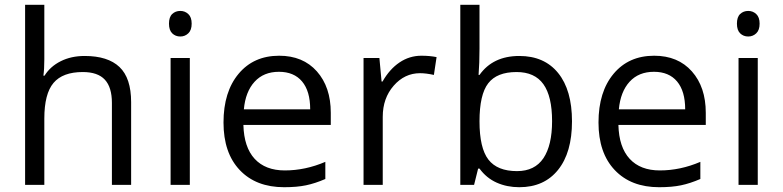

<svg xmlns="http://www.w3.org/2000/svg" viewBox="-20 -780 3303 810"><path d="M452.1 0V-346.2Q452.1 -411.6 422.4 -443.8Q392.6 -476.1 329.1 -476.1Q244.6 -476.1 205.8 -430.2Q167 -384.3 167 -279.8V0H85.9V-759.8H167V-529.8Q167 -488.3 163.1 -460.9H168Q191.9 -499.5 236.1 -521.7Q280.3 -543.9 336.9 -543.9Q435.1 -543.9 484.1 -497.3Q533.2 -450.7 533.2 -349.1V0Z M780.8 0H699.7V-535.2H780.8ZM692.9 -680.2Q692.9 -708 706.5 -720.9Q720.2 -733.9 740.7 -733.9Q760.3 -733.9 774.4 -720.7Q788.6 -707.5 788.6 -680.2Q788.6 -652.8 774.4 -639.4Q760.3 -626 740.7 -626Q720.2 -626 706.5 -639.4Q692.9 -652.8 692.9 -680.2Z M1178.7 9.8Q1060.1 9.8 991.5 -62.5Q922.9 -134.8 922.9 -263.2Q922.9 -392.6 986.6 -468.8Q1050.3 -544.9 1157.7 -544.9Q1258.3 -544.9 1316.9 -478.8Q1375.5 -412.6 1375.5 -304.2V-252.9H1006.8Q1009.3 -158.7 1054.4 -109.9Q1099.6 -61 1181.6 -61Q1268.1 -61 1352.5 -97.2V-24.9Q1309.6 -6.3 1271.2 1.7Q1232.9 9.8 1178.7 9.8ZM1156.7 -477.1Q1092.3 -477.1 1054 -435.1Q1015.6 -393.1 1008.8 -318.8H1288.6Q1288.6 -395.5 1254.4 -436.3Q1220.2 -477.1 1156.7 -477.1Z M1757.8 -544.9Q1793.5 -544.9 1821.8 -539.1L1810.5 -463.9Q1777.3 -471.2 1752 -471.2Q1687 -471.2 1640.9 -418.5Q1594.7 -365.7 1594.7 -287.1V0H1513.7V-535.2H1580.6L1589.8 -436H1593.8Q1623.5 -488.3 1665.5 -516.6Q1707.5 -544.9 1757.8 -544.9Z M2170.9 -543.9Q2276.4 -543.9 2334.7 -471.9Q2393.1 -399.9 2393.1 -268.1Q2393.1 -136.2 2334.2 -63.2Q2275.4 9.8 2170.9 9.8Q2118.7 9.8 2075.4 -9.5Q2032.2 -28.8 2002.9 -68.8H1997.1L1980 0H1921.9V-759.8H2002.9V-575.2Q2002.9 -513.2 1999 -463.9H2002.9Q2059.6 -543.9 2170.9 -543.9ZM2159.2 -476.1Q2076.2 -476.1 2039.6 -428.5Q2002.9 -380.9 2002.9 -268.1Q2002.9 -155.3 2040.5 -106.7Q2078.1 -58.1 2161.1 -58.1Q2235.8 -58.1 2272.5 -112.5Q2309.1 -167 2309.1 -269Q2309.1 -373.5 2272.5 -424.8Q2235.8 -476.1 2159.2 -476.1Z M2760.7 9.8Q2642.1 9.8 2573.5 -62.5Q2504.9 -134.8 2504.9 -263.2Q2504.9 -392.6 2568.6 -468.8Q2632.3 -544.9 2739.7 -544.9Q2840.3 -544.9 2898.9 -478.8Q2957.5 -412.6 2957.5 -304.2V-252.9H2588.9Q2591.3 -158.7 2636.5 -109.9Q2681.6 -61 2763.7 -61Q2850.1 -61 2934.6 -97.2V-24.9Q2891.6 -6.3 2853.3 1.7Q2814.9 9.8 2760.7 9.8ZM2738.8 -477.1Q2674.3 -477.1 2636 -435.1Q2597.7 -393.1 2590.8 -318.8H2870.6Q2870.6 -395.5 2836.4 -436.3Q2802.2 -477.1 2738.8 -477.1Z M3176.8 0H3095.7V-535.2H3176.8ZM3088.9 -680.2Q3088.9 -708 3102.5 -720.9Q3116.2 -733.9 3136.7 -733.9Q3156.2 -733.9 3170.4 -720.7Q3184.6 -707.5 3184.6 -680.2Q3184.6 -652.8 3170.4 -639.4Q3156.2 -626 3136.7 -626Q3116.2 -626 3102.5 -639.4Q3088.9 -652.8 3088.9 -680.2Z"/></svg>

Font: f02132580
Style: Regular
Weight: 400
Foundry: Ascender Corporation
Version: Version 1.10